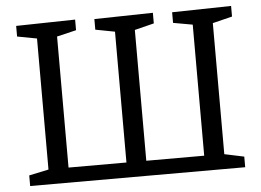

<svg xmlns="http://www.w3.org/2000/svg" viewBox="-50 -764 1127 829"><g transform="rotate(-5 513.5 -349.5)"><path d="M980 -699V-653L895 -632V-64L980 -46V0H48V-46L133 -64V-632L48 -648V-694L304 -699V-653L220 -633V-65H471V-632L387 -648V-694L641 -699V-653L557 -632V-65H808V-633L724 -648V-694Z"/></g></svg>

Font: Bitter Pro
Style: Regular
Weight: 400
Designer: Sol Matas, and Bitter project Authors
Foundry: Sol Matas
Version: Version 1.010